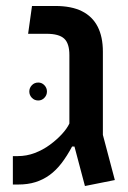

<svg xmlns="http://www.w3.org/2000/svg" viewBox="-20 -617 427 642"><path d="M264 5 229 -127H221Q204 -95 185.5 -71Q167 -47 145.5 -31.5Q124 -16 98.5 -8Q73 0 41 0H23V-95H39Q69 -95 96.5 -105.5Q124 -116 147 -133Q170 -150 187 -168.5Q204 -187 212 -204V-433Q212 -472 194.5 -488Q177 -504 136 -504H74L87 -597H165Q219 -597 254 -579.5Q289 -562 306.5 -528Q324 -494 324 -444V-166L364 -15ZM108 -281Q95 -281 86.5 -290Q78 -299 78 -311Q78 -323 86.5 -332Q95 -341 108 -341Q120 -341 128.5 -332Q137 -323 137 -311Q137 -299 128.5 -290Q120 -281 108 -281Z"/></svg>

Font: Noto Sans Hebrew Thin Medium
Style: Regular
Weight: 500
Version: Version 3.001